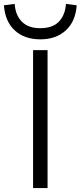

<svg xmlns="http://www.w3.org/2000/svg" viewBox="-46 -961 412 981"><path d="M123 0V-705H197V0ZM160 -760Q79 -760 29.5 -805.5Q-20 -851 -26 -934L29 -941Q33 -883 66 -850Q99 -817 159 -817Q223 -817 255 -850.5Q287 -884 291 -941L346 -934Q340 -851 290 -805.5Q240 -760 160 -760Z"/></svg>

Font: Nunito Sans 7pt SemiExpanded Light
Style: Regular
Weight: 300
Width: 6
Designer: Vernon Adams
Foundry: Vernon Adams
Version: Version 3.101;gftools[0.9.27]